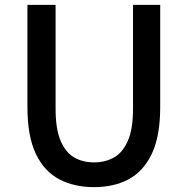

<svg xmlns="http://www.w3.org/2000/svg" viewBox="-20 -757 773 791"><path d="M367 14Q286 14 224 -18.5Q162 -51 127.5 -123.5Q93 -196 93 -316V-737H209V-309Q209 -226 229.5 -177.5Q250 -129 285.5 -108.5Q321 -88 367 -88Q414 -88 450 -108.5Q486 -129 507 -177.5Q528 -226 528 -309V-737H640V-316Q640 -196 605.5 -123.5Q571 -51 510 -18.5Q449 14 367 14Z"/></svg>

Font: Source Han Sans TC Medium
Style: Regular
Weight: 500
Designer: Ryoko NISHIZUKA Ë•øÂ°öÊ∂ºÂ≠ê (kana, bopomofo & ideographs); Paul D. Hunt (Latin, Greek & Cyrillic); Sandoll Communicatio
Foundry: Adobe
Version: Version 2.004;hotconv 1.0.118;makeotfexe 2.5.65603